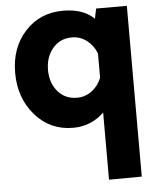

<svg xmlns="http://www.w3.org/2000/svg" viewBox="-56 -602 735 915"><g transform="rotate(-5 311.0 -144.5)"><path d="M585 -551.8V265.1L428.2 266.1V-55.2Q366.2 4.9 279.8 4.9Q169.9 4.9 98.4 -77.1Q26.9 -159.2 26.9 -279.8Q26.9 -399.9 97.9 -477.5Q168.9 -555.2 279.8 -555.2Q376 -555.2 428.2 -503.9L438 -551.8ZM311 -136.2Q350.1 -136.2 381.6 -159.7Q413.1 -183.1 428.2 -222.2V-337.9Q413.1 -377 381.6 -400.9Q350.1 -424.8 311 -424.8Q253.9 -424.8 219 -383.3Q184.1 -341.8 184.1 -279.8Q184.1 -217.8 219 -177Q253.9 -136.2 311 -136.2Z"/></g></svg>

Font: Oakes Grotesk
Style: Bold
Weight: 700
Designer: Samuel Oakes
Foundry: Samuel Oakes
Version: Version 1.0 | wf-rip DC20170320